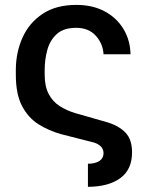

<svg xmlns="http://www.w3.org/2000/svg" viewBox="-20 -558 592 768"><path d="M331.7 189.3V96.9Q360.1 96.9 377 86.3Q393.8 75.6 394.2 55Q393.8 35.9 380.3 24.9Q366.8 13.8 345.9 9.6L223 -21.7Q175.4 -35.2 134.4 -60.7Q93.4 -86.3 68.4 -133.5Q43.3 -180.8 43.3 -259.2V-277Q43.3 -347.7 69.8 -407Q96.2 -466.3 150 -502.3Q203.8 -538.4 285.5 -538.4Q350.1 -538.4 398.3 -512.8Q446.4 -487.2 473.5 -442.6Q500.7 -398.1 502.1 -340.9H394.2Q391.7 -383.5 363.1 -415.1Q334.5 -446.7 284.8 -446.7Q234.7 -446.7 207.4 -422.1Q180 -397.4 169.4 -358.7Q158.7 -320 158.7 -277.7V-260.3Q158.7 -212.4 174.9 -181.8Q191.1 -151.3 218.9 -133.5Q246.8 -115.8 281.2 -105.5L410.5 -68.5Q455.6 -54.7 481.9 -27.5Q508.2 -0.4 508.2 51.8Q508.2 120 461.3 154.5Q414.4 188.9 331.7 189.3Z"/></svg>

Font: Inter UI Medium
Style: Regular
Weight: 500
Designer: Rasmus Andersson
Foundry: rsms
Version: 3.2;8d6f07862